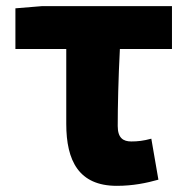

<svg xmlns="http://www.w3.org/2000/svg" viewBox="-20 -589 608 623"><path d="M359 14C411 14 455 5 494 -6L471 -139C445 -132 427 -130 406 -130C380 -130 362 -141 362 -180C362 -242 364 -335 369 -430H538V-569H115L30 -562V-430H195V-187C195 -67 236 14 359 14Z"/></svg>

Font: Noto Sans CJK JP Black
Style: Regular
Weight: 900
Designer: Ryoko NISHIZUKA (kana & ideographs); Paul D. Hunt (Latin, Greek & Cyrillic); Wenlong ZHANG (bopomofo); Sandoll Communica
Foundry: Adobe Systems Incorporated
Version: Version 1.004;PS 1.004;hotconv 1.0.82;makeotf.lib2.5.63406